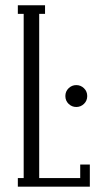

<svg xmlns="http://www.w3.org/2000/svg" viewBox="-20 -700 377 720"><path d="M316.9 0H46.9V-32.2H68.8V-647.9H46.9V-680.2H148.9V-647.9H127V-32.2H280.8V-83H316.9ZM294.9 -310.5Q282.7 -298.8 266.1 -298.8Q249.5 -298.8 237.3 -310.5Q225.1 -322.3 225.1 -339.8Q225.1 -357.4 237.3 -369.1Q249.5 -380.9 266.1 -380.9Q282.7 -380.9 294.9 -369.1Q307.1 -357.4 307.1 -339.8Q307.1 -322.3 294.9 -310.5Z"/></svg>

Font: Margherita Light
Style: Regular
Weight: 300
Designer: James Puckett
Foundry: Dunwich Type Founders
Version: Version 1.008;hotconv 1.0.109;makeotfexe 2.5.65596